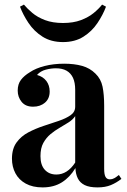

<svg xmlns="http://www.w3.org/2000/svg" viewBox="-20 -808 551 835"><path d="M165 7Q122 7 92 -9.5Q62 -26 47 -54.5Q32 -83 32 -118Q32 -161 52 -188.5Q72 -216 103.5 -232.5Q135 -249 170 -260.5Q205 -272 236 -282.5Q267 -293 287 -307Q307 -321 307 -344V-417Q307 -449 297.5 -469.5Q288 -490 269.5 -500.5Q251 -511 223 -511Q202 -511 179 -505Q156 -499 141 -482Q167 -475 181.5 -456Q196 -437 196 -410Q196 -379 175.5 -361.5Q155 -344 124 -344Q91 -344 74 -365Q57 -386 57 -414Q57 -442 71 -460.5Q85 -479 110 -494Q135 -511 174 -521Q213 -531 259 -531Q303 -531 337 -521.5Q371 -512 395 -488Q419 -465 426 -431Q433 -397 433 -348V-74Q433 -49 439 -38.5Q445 -28 458 -28Q468 -28 477 -33Q486 -38 497 -47L508 -30Q486 -13 462 -3Q438 7 404 7Q369 7 348.5 -3Q328 -13 318.5 -32Q309 -51 308 -77Q284 -37 249 -15Q214 7 165 7ZM225 -49Q249 -49 269.5 -62Q290 -75 307 -101V-303Q297 -288 278.5 -276Q260 -264 239 -252Q218 -240 199.5 -224.5Q181 -209 168.5 -186.5Q156 -164 156 -129Q156 -90 175 -69.5Q194 -49 225 -49ZM424 -788 441 -779Q428 -744 404 -708Q380 -672 343 -648.5Q306 -625 254 -625Q202 -625 165 -648.5Q128 -672 104 -708Q80 -744 67 -779L84 -788Q99 -770 121 -751.5Q143 -733 176 -720.5Q209 -708 254 -708Q299 -708 332 -720.5Q365 -733 387.5 -751.5Q410 -770 424 -788Z"/></svg>

Font: Playfair Display SemiBold
Style: Regular
Weight: 600
Designer: Claus Eggers Sørensen
Foundry: Claus Eggers Sørensen
Version: Version 1.203